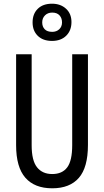

<svg xmlns="http://www.w3.org/2000/svg" viewBox="-20 -1007 562 1037"><path d="M455 -224Q455 -103 406 -46.5Q357 10 262 10Q167 10 117 -47Q67 -104 67 -223V-714H151V-222Q151 -140 180 -103.5Q209 -67 262 -67Q316 -67 343 -103Q370 -139 370 -223V-714H455ZM261 -786Q212 -786 184 -813.5Q156 -841 156 -886Q156 -932 184 -959.5Q212 -987 261 -987Q307 -987 336.5 -960Q366 -933 366 -888Q366 -842 337.5 -814Q309 -786 261 -786ZM262 -835Q285 -835 300 -849Q315 -863 315 -886Q315 -909 301.5 -924Q288 -939 262 -939Q238 -939 223 -924Q208 -909 208 -886Q208 -863 221.5 -849Q235 -835 262 -835Z"/></svg>

Font: Noto Sans Gurmukhi ExtraCondensed
Style: Regular
Weight: 400
Width: 2
Designer: Jelle Bosma - Monotype Design Team
Foundry: Monotype Imaging Inc.
Version: Version 2.004; ttfautohint (v1.8.4.7-5d5b)